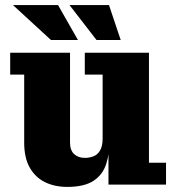

<svg xmlns="http://www.w3.org/2000/svg" viewBox="-20 -725 688 754"><path d="M244 9Q195 9 157 -9.5Q119 -28 97 -66.5Q75 -105 75 -165V-432H20V-518H255V-165Q255 -135 271 -120Q287 -105 313 -105Q332 -105 348 -111.5Q364 -118 373.5 -135Q383 -152 383 -181L411 -182Q411 -124 397 -81Q383 -38 346.5 -14.5Q310 9 244 9ZM406 0V-159L383 -155V-432H313V-518H565V-86H632V0ZM180 -568 31 -705H208L286 -568ZM359 -568 253 -705H408L454 -568Z"/></svg>

Font: Montagu Slab 144pt
Style: Bold
Weight: 700
Designer: Florian Karsten
Foundry: Florian Karsten
Version: Version 1.000